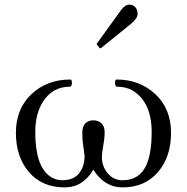

<svg xmlns="http://www.w3.org/2000/svg" viewBox="-20 -799 812 833"><path d="M401 -605Q399 -607 399 -608Q399 -609 401 -611L505 -755Q523 -779 540 -779Q557 -779 567 -768Q577 -757 577 -738.5Q577 -720 550 -697L419 -591Q416 -589 414.5 -589Q413 -589 412 -591ZM285 -454Q292 -454 292 -440Q292 -426 285 -423Q209 -423 168 -360Q133 -307 133 -226Q133 -81 195 -35Q220 -17 250 -17Q299 -17 323 -47Q347 -77 347 -124Q345 -143 341 -167.5Q337 -192 337 -221.5Q337 -251 350.5 -264Q364 -277 385 -277Q406 -277 420 -264Q434 -251 434 -225Q434 -199 428 -167Q422 -135 422 -118Q422 -78 447 -47.5Q472 -17 512 -17Q585 -17 615 -83Q638 -134 638 -226Q638 -355 556 -406Q527 -423 486 -423Q479 -426 479 -440Q479 -454 486 -454Q586 -454 654 -390.5Q722 -327 722 -222.5Q722 -118 665 -52Q608 14 512 14Q433 14 385 -63Q340 14 260 14Q163 14 106 -52Q49 -118 49 -222.5Q49 -327 116.5 -390.5Q184 -454 285 -454Z"/></svg>

Font: Cardo
Style: Regular
Weight: 400
Designer: David J. Perry
Foundry: David J. Perry
Version: Version 1.0451